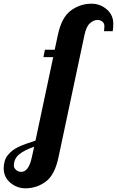

<svg xmlns="http://www.w3.org/2000/svg" viewBox="-228 -769 633 1039"><path d="M349.5 -718.5C325.8 -738.8 298.3 -749 267 -749C226.3 -749 189.2 -736.7 155.5 -712C121.8 -687.3 98.3 -643 85 -579L68 -500H15L7 -460H60L-36 -8C-74.7 4 -105.7 15.5 -129 26.5C-152.3 37.5 -171.3 52.3 -186 71C-200.7 89.7 -208 113.3 -208 142C-208 173.3 -196.2 199.2 -172.5 219.5C-148.8 239.8 -121.3 250 -90 250C-49.3 250 -12.7 237.8 20 213.5C52.7 189.2 75.7 144.7 89 80L229 -579C235 -609 244.7 -630.2 258 -642.5C271.3 -654.8 285 -661 299 -661C309.7 -661 318.7 -658 326 -652C333.3 -646 337 -637.7 337 -627C337 -623.7 336.3 -614.7 335 -600H382C384 -612 385 -625.7 385 -641C385 -672.3 373.2 -698.2 349.5 -718.5ZM-43 25 -56 83C-67.3 135 -86.3 161 -113 161C-123.7 161 -133 157.5 -141 150.5C-149 143.5 -153 136 -153 128C-153 102.7 -143.5 82.2 -124.5 66.5C-105.5 50.8 -78.3 37 -43 25Z"/></svg>

Font: DonutKreme
Style: Regular
Weight: 400
Designer: Impallari Type
Foundry: Impallari Type
Version: Version 2.100